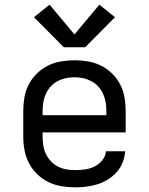

<svg xmlns="http://www.w3.org/2000/svg" viewBox="-20 -797 640 825"><path d="M302 8Q273 8 243.5 3Q214 -2 187.5 -15Q161 -28 139.5 -49Q118 -70 104.5 -96Q91 -122 85.5 -151Q80 -180 80 -210V-320Q80 -349 85 -378.5Q90 -408 103.5 -434Q117 -460 138.5 -481Q160 -502 186 -515Q212 -528 241.5 -533Q271 -538 300 -538Q329 -538 358.5 -533Q388 -528 414 -515Q440 -502 461.5 -481Q483 -460 496.5 -434Q510 -408 515 -378.5Q520 -349 520 -320V-228H163V-210Q163 -191 166 -172Q169 -153 177 -136Q185 -119 198.5 -104.5Q212 -90 228.5 -81.5Q245 -73 264 -69.5Q283 -66 302 -66Q324 -66 345.5 -69Q367 -72 386 -81.5Q405 -91 419.5 -108.5Q434 -126 435 -147H518Q516 -123 507 -99.5Q498 -76 481.5 -57.5Q465 -39 444 -26Q423 -13 399.5 -5.5Q376 2 351.5 5Q327 8 302 8ZM437 -302V-320Q437 -339 434 -357.5Q431 -376 423 -393.5Q415 -411 402.5 -425Q390 -439 373 -448Q356 -457 337.5 -461Q319 -465 300 -465Q281 -465 262.5 -461Q244 -457 227 -448Q210 -439 197.5 -425Q185 -411 177 -393.5Q169 -376 166 -357.5Q163 -339 163 -320V-302ZM346 -594H254L126 -723L193 -777L300 -649L407 -777L474 -723Z"/></svg>

Font: Iosevka Curly Extended
Style: Regular
Weight: 400
Width: 7
Monospace: yes
Designer: Belleve Invis
Foundry: Belleve Invis
Version: Version 11.1.0; ttfautohint (v1.8.3)